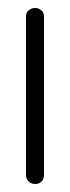

<svg xmlns="http://www.w3.org/2000/svg" viewBox="-20 -450 175 480"><path d="M68 10Q58 10 51.5 3.5Q45 -3 45 -13V-408Q45 -419 52 -424.5Q59 -430 68 -430Q76 -430 83 -424.5Q90 -419 90 -408V-13Q90 -3 84 3.5Q78 10 68 10Z"/></svg>

Font: Dongle Light
Style: Regular
Weight: 300
Designer: Yanghee Ryu
Foundry: Yanghee Ryu
Version: Version 2.000